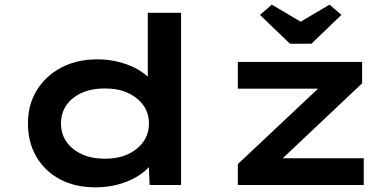

<svg xmlns="http://www.w3.org/2000/svg" viewBox="-20 -795 1676 825"><path d="M391 10Q302 10 237 -25Q172 -60 136 -122Q100 -184 100 -265Q100 -345 138 -407Q176 -469 243 -504.5Q310 -540 398 -540Q450 -540 495.5 -527.5Q541 -515 575 -495Q609 -475 629 -450.5Q649 -426 651 -402L615 -395V-740H758V0H623L617 -138L645 -129Q643 -104 622 -79.5Q601 -55 566 -34.5Q531 -14 486 -2Q441 10 391 10ZM430 -113Q488 -113 530 -132.5Q572 -152 596 -186Q620 -220 620 -265Q620 -309 596 -342.5Q572 -376 530 -395.5Q488 -415 430 -415Q374 -415 331.5 -396Q289 -377 265.5 -343Q242 -309 242 -265Q242 -220 265.5 -186Q289 -152 331.5 -132.5Q374 -113 430 -113ZM1002 0V-90L1387 -452L1401 -414H1002V-529H1536V-437L1162 -84L1145 -115H1543V0ZM1226 -607 1097 -731 1148 -775 1287 -693H1257L1396 -775L1447 -731L1318 -607Z"/></svg>

Font: Lexend Tera SemiBold
Style: Regular
Weight: 600
Version: Version 1.007